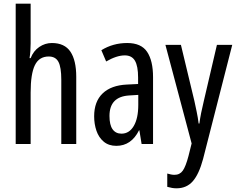

<svg xmlns="http://www.w3.org/2000/svg" viewBox="-20 -780 1282 1040"><path d="M146 -545Q146 -501 140 -465H146Q161 -504 192.5 -525.5Q224 -547 261 -547Q330 -547 361.5 -500Q393 -453 393 -364V0H312V-348Q312 -416 296.5 -445Q281 -474 244 -474Q192 -474 169 -427Q146 -380 146 -279V0H65V-760H146Z M669 -547Q745 -547 777 -499Q809 -451 809 -362V0H747L735 -74H733Q691 10 610 10Q569 10 542 -12.5Q515 -35 502.5 -71.5Q490 -108 490 -150Q490 -230 536 -274Q582 -318 667 -322L728 -325V-360Q728 -422 711 -451Q694 -480 656 -480Q612 -480 555 -447L529 -508Q592 -547 669 -547ZM681 -263Q573 -257 573 -152Q573 -103 590 -79.5Q607 -56 638 -56Q680 -56 704.5 -97.5Q729 -139 729 -212V-266Z M876 -537H960L1033 -233Q1039 -205 1045.5 -174Q1052 -143 1056 -111H1060Q1067 -164 1084 -233L1155 -537H1238L1080 81Q1058 163 1024.5 201.5Q991 240 936 240Q924 240 912 238Q900 236 886 232V160Q896 163 906 165Q916 167 925 167Q954 167 970 144.5Q986 122 1001 65L1018 -3Z"/></svg>

Font: Noto Sans Khmer UI ExtraCondensed
Style: Regular
Weight: 400
Width: 2
Designer: Danh Hong and the Monotype Design Team
Foundry: Monotype Imaging Inc.
Version: Version 2.002; ttfautohint (v1.8.4.7-5d5b)